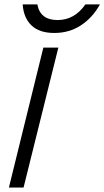

<svg xmlns="http://www.w3.org/2000/svg" viewBox="-20 -843 469 863"><path d="M242.2 -628.9 85.9 0H20L174.8 -628.9ZM363.8 -823.2H429.2Q396 -763.2 343.5 -729Q291 -694.8 224.1 -694.8Q156.7 -694.8 121.3 -729Q85.9 -763.2 82 -823.2H147.9Q160.6 -752.9 238.8 -752.9Q314.9 -752.9 363.8 -823.2Z"/></svg>

Font: Sinkin Sans 300 Light Italic
Style: Regular
Weight: 300
Italic angle: -112°
Designer: Keith Bates
Foundry: K-Type
Version: Sinkin Sans (version 1.0)  by Keith Bates   •   © 2014   www